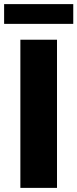

<svg xmlns="http://www.w3.org/2000/svg" viewBox="-23 -913 376 933"><path d="M76 -720H254V0H76ZM-3 -893H333V-797H-3Z"/></svg>

Font: Kufam
Style: Bold
Weight: 700
Designer: Wael Morcos, Artur Schmal
Foundry: Original Type
Version: Version 1.300; ttfautohint (v1.8.3)